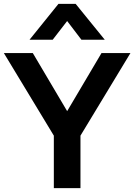

<svg xmlns="http://www.w3.org/2000/svg" viewBox="-22 -975 696 995"><path d="M257 -272 -2 -700H148L326 -399L504 -700H654L395 -272V0H257ZM281 -955H370L521 -769H400L326 -866L251 -769H131Z"/></svg>

Font: Stavian Bold
Style: Bold
Weight: 700
Version: Version 1.000; ttfautohint (v1.6)